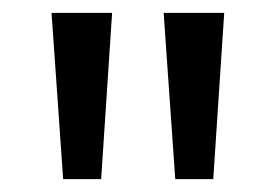

<svg xmlns="http://www.w3.org/2000/svg" viewBox="-20 -734 428 298"><path d="M154 -714H60L78 -456H137ZM328 -714H234L252 -456H311Z"/></svg>

Font: Noto Sans Lao Looped Condensed
Style: Regular
Weight: 400
Width: 3
Designer: Mark Frömberg, Ben Mitchell
Foundry: The Fontpad Ltd
Version: Version 1.003